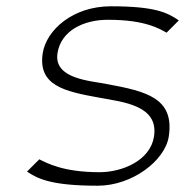

<svg xmlns="http://www.w3.org/2000/svg" viewBox="-20 -595 589 611"><path d="M116 -426C100 -322 186 -304 297 -284C372 -270 486 -260 470 -160C458 -84 369 -47 297 -47C179 -47 128 -77 105 -88L66 -49C102 -24 150 -4 291 -4C401 -4 505 -84 517 -160C536 -283 446 -304 323 -327C269 -338 150 -343 163 -426C174 -497 246 -533 326 -532C444 -532 490 -502 510 -491L549 -530C513 -555 473 -575 333 -575C212 -575 128 -500 116 -426Z"/></svg>

Font: Charger Sport
Style: HLExtObl
Weight: 100
Designer: Jasper
Foundry: Cannot Into Space Fonts
Version: Version 1.1